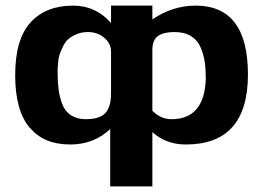

<svg xmlns="http://www.w3.org/2000/svg" viewBox="-20 -503 957 683"><path d="M34 -236Q34 -363 88.5 -423Q143 -483 240 -483Q321 -483 375 -421V-483H522V-434Q594 -483 676 -483Q862 -483 862 -238Q862 11 641 11Q571 11 522 -33V160H372V-44Q314 11 230 11Q136 11 87 -48V-47Q34 -108 34 -236ZM185 -244Q185 -210 188.5 -184Q192 -158 201.5 -132.5Q211 -107 232.5 -93Q254 -79 285 -79Q316 -79 335.5 -87.5Q355 -96 363 -112.5Q371 -129 373 -143Q375 -157 375 -180V-319Q375 -348 351 -368.5Q327 -389 293 -389Q270 -389 251.5 -381Q233 -373 222 -363Q211 -353 203 -335.5Q195 -318 191.5 -307.5Q188 -297 186.5 -278.5Q185 -260 185 -257Q185 -254 185 -244ZM522 -109Q552 -79 590 -79Q707 -79 712 -222Q712 -256 708.5 -281.5Q705 -307 694 -333.5Q683 -360 659.5 -374.5Q636 -389 600 -389Q562 -389 542 -375Q522 -361 522 -325V-181Z"/></svg>

Font: Coval
Style: Black
Weight: 1000
Foundry: Context Ltd
Version: Version 001.000